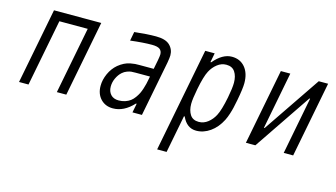

<svg xmlns="http://www.w3.org/2000/svg" viewBox="-99 -1031 2865 1635"><g transform="rotate(15 1333.5 -213.5)"><path d="M205.1 -666.7H621.7L492.2 0H408.9L523.4 -588.5H273.4L158.9 0H75.5Z M1140.6 -333.3H1013Q988.9 -333.3 975.3 -332Q961.6 -330.7 939.5 -322.6Q917.3 -314.5 899.1 -298.2Q873 -274.7 856.4 -238.9Q839.8 -203.1 839.8 -165.4Q839.8 -121.7 864.6 -94.7Q889.3 -67.7 934.9 -67.7Q966.1 -67.7 992.5 -76.8Q1018.9 -85.9 1037.4 -99.9Q1056 -113.9 1071.6 -135.7Q1087.2 -157.6 1096.7 -176.8Q1106.1 -196 1114.6 -222.7Q1123 -249.3 1127 -266.3Q1130.9 -283.2 1135.4 -306.6ZM1102.9 -677.1Q1184.9 -677.1 1222.7 -642.6Q1261.7 -606.1 1261.7 -552.1Q1261.7 -532.6 1253.9 -487.6L1158.9 0H1075.5L1091.1 -80.1H1084.6Q1001.3 10.4 904.3 10.4Q837.9 10.4 796.2 -33.5Q754.6 -77.5 754.6 -148.4Q754.6 -201.8 779 -256.2Q803.4 -310.5 846.4 -347Q871.1 -367.2 897.1 -380.2Q923.2 -393.2 949.5 -398.1Q975.9 -403 990.9 -404Q1005.9 -404.9 1028 -404.9H1154.3L1169.9 -484.4Q1177.1 -524.7 1177.1 -537.1Q1177.1 -568.4 1156.6 -583.7Q1136.1 -599 1087.9 -599Q1009.8 -599 897.8 -585.3L912.8 -664.7Q1022.8 -677.1 1102.9 -677.1Z M1772.1 -677.1Q1845.1 -677.1 1888.3 -625.7Q1931.6 -574.2 1931.6 -486.3Q1931.6 -438.8 1911.5 -333.3Q1902.3 -287.8 1896.8 -263Q1891.3 -238.3 1880.5 -204.8Q1869.8 -171.2 1856.1 -143.9Q1819 -71 1761.1 -30.3Q1703.1 10.4 1638.7 10.4Q1555.3 10.4 1514.3 -81.4H1507.8L1443.4 250H1360L1538.4 -666.7H1621.7L1606.1 -585.3H1612.6Q1689.5 -677.1 1772.1 -677.1ZM1539.7 -199.9Q1539.7 -141.9 1564.1 -104.8Q1588.5 -67.7 1640.6 -67.7Q1684.2 -67.7 1720.4 -96Q1756.5 -124.3 1778.6 -166.7Q1805.3 -217.4 1828.1 -333.3Q1845.1 -420.6 1845.1 -466.8Q1845.1 -524.7 1820.6 -561.8Q1796.2 -599 1744.1 -599Q1700.5 -599 1664.4 -570.6Q1628.3 -542.3 1606.1 -500Q1580.1 -451.2 1557.3 -333.3Q1539.7 -242.8 1539.7 -199.9Z M2408.9 0 2506.5 -503.9H2500L2158.9 0H2075.5L2205.1 -666.7H2288.4L2190.8 -162.8H2197.3L2539.1 -666.7H2621.7L2492.2 0Z"/></g></svg>

Font: Monoid
Style: Italic
Weight: 400
Width: 4
Italic angle: -11°
Monospace: yes
Version: Version 0.61